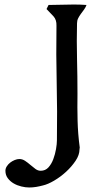

<svg xmlns="http://www.w3.org/2000/svg" viewBox="-20 -679 406 850"><path d="M195 -657Q223 -657 251 -658Q279 -659 307 -659Q321 -659 335 -658.5Q349 -658 363 -657Q359 -646 352 -636.5Q345 -627 338 -617.5Q331 -608 326 -598Q321 -588 321 -576Q319 -498 321 -419.5Q323 -341 323 -263Q322 -203 323.5 -144.5Q325 -86 333 -26L332 -18Q332 7 314.5 33Q297 59 272.5 81.5Q248 104 220 120.5Q192 137 170 142Q155 146 140 148.5Q125 151 109 151Q93 151 74.5 146.5Q56 142 40.5 133Q25 124 14.5 110Q4 96 4 77Q4 67 10 57.5Q16 48 25 41Q34 34 45 29.5Q56 25 66 25Q79 25 91 33Q103 41 114.5 51Q126 61 137 69Q148 77 160 77Q181 77 194.5 62Q208 47 216 25.5Q224 4 228 -19Q232 -42 232 -58Q234 -186 231 -311.5Q228 -437 230 -565Q231 -591 217 -606.5Q203 -622 186 -639Z"/></svg>

Font: Teutonic
Style: Regular
Weight: 400
Designer: Peter Wiegel
Foundry: Peter Wiegel
Version: 1.000